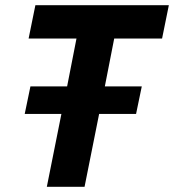

<svg xmlns="http://www.w3.org/2000/svg" viewBox="-20 -718 669 738"><path d="M503 -280H361L305 0H160L216 -280H75L97 -386H238L274 -570H90L116 -698H629L603 -570H419L383 -386H525Z"/></svg>

Font: IBM Plex Sans
Style: Bold Italic
Weight: 700
Italic angle: -11.31°
Designer: Mike Abbink, Paul van der Laan, Pieter van Rosmalen
Foundry: Bold Monday
Version: Version 3.201